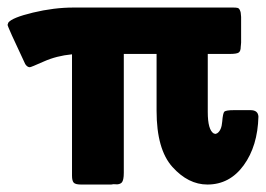

<svg xmlns="http://www.w3.org/2000/svg" viewBox="-43 -478 705 509"><path d="M-22.9 -412.1 -21 -418Q-11.2 -431.2 44.4 -444.6Q100.1 -458 151.9 -458H575.2Q583 -458 586.9 -457Q590.8 -456.1 593 -450.9Q595.2 -445.8 595.2 -443.8Q595.2 -441.9 596.2 -433.1V-365.2Q596.2 -363.3 595.7 -359.1Q595.2 -355 595.2 -354Q595.2 -342.8 590.1 -338.9Q585 -335 565.9 -335H507.8V-181.2Q507.8 -133.3 523.9 -124L528.8 -123L533.2 -125Q544.4 -132.8 546.1 -155.5Q547.9 -178.2 551.8 -182.1Q556.6 -186 577.1 -186H621.1Q641.1 -186 642.1 -168.9Q640.1 -90.8 603 -39.8Q565.9 11.2 506.8 11.2Q456.1 11.2 414.1 -35.4Q372.1 -82 372.1 -184.1V-335H285.2V-20Q285.2 0 279.8 5.9Q276.9 8.8 272.5 10Q268.1 11.2 262.9 10.5Q257.8 9.8 252 11.2H171.9Q156.7 11.2 152.3 6.1Q147.9 1 147.9 -12.2V-334Q106.9 -330.1 73 -314.9Q39.1 -299.8 36.1 -299.8Q29.3 -299.8 23.9 -308.1Q-22.9 -407.2 -22.9 -412.1Z"/></svg>

Font: CMU Sans Serif
Style: Bold
Weight: 700
Version: Version 0.7.0